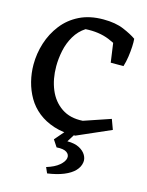

<svg xmlns="http://www.w3.org/2000/svg" viewBox="-137 -756 845 1106"><g transform="rotate(15 286.0 -203.5)"><path d="M355 15Q283 17 227.5 -1Q172 -19 132 -51Q92 -83 67 -126Q42 -169 29.5 -218.5Q17 -268 17 -319Q17 -385 37 -448Q57 -511 97 -562.5Q137 -614 197.5 -644Q258 -674 340 -674Q412 -674 461.5 -653Q511 -632 539 -612L511 -502Q457 -548 395 -573Q333 -598 254 -593Q215 -568 190.5 -526.5Q166 -485 156 -437Q146 -389 146 -343Q146 -267 171.5 -205.5Q197 -144 248.5 -109Q300 -74 375 -79L534 -133L556 -73ZM444 -444 425 -579 539 -612Q541 -594 539.5 -565Q538 -536 533.5 -504.5Q529 -473 520 -444ZM255 267 240 233Q289 218 315 195.5Q341 173 344.5 152Q348 131 329.5 118Q311 105 269 108L242 67L305 -6H360L320 58Q364 58 391.5 72.5Q419 87 431.5 109Q444 131 440 153Q436 180 414 203Q392 226 352 242.5Q312 259 255 267Z"/></g></svg>

Font: Eczar Medium
Style: Regular
Weight: 500
Designer: Vaibhav Singh
Foundry: Rosetta Type Foundry
Version: Version 2.000